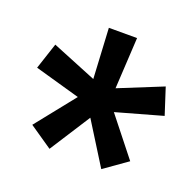

<svg xmlns="http://www.w3.org/2000/svg" viewBox="-86 -801 626 612"><g transform="rotate(20 227.0 -495.0)"><path d="M167 -469.7 13.2 -513.2 42.5 -602.1 193.8 -540.5 184.6 -710.9H280.3L270.5 -537.1L418.9 -597.2L447.8 -507.8L291.5 -463.9L394 -334.5L315.9 -279.3L227.1 -421.4L138.7 -283.7L61 -336.9Z"/></g></svg>

Font: RobotoCondensed-Bold
Style: Bold
Weight: 700
Designer: Google
Version: Version 2.001240; 2014